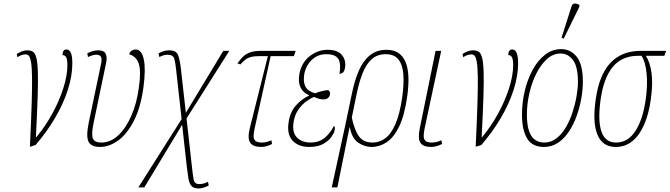

<svg xmlns="http://www.w3.org/2000/svg" viewBox="-20 -825 3805 1091"><path d="M75 -518Q87 -526 102.5 -532.5Q118 -539 134 -539Q154 -539 166.5 -531.5Q179 -524 186 -498.5Q193 -473 195 -420Q197 -367 194 -276Q191 -185 184 -45H186Q237 -106 277 -179Q317 -252 340 -324.5Q363 -397 363 -454Q363 -483 357 -497.5Q351 -512 335 -512Q335 -526 340.5 -535Q346 -544 357 -544Q374 -544 382.5 -525Q391 -506 391 -465Q391 -394 365.5 -314.5Q340 -235 293 -155Q246 -75 182 -1L150 9Q157 -140 160 -237Q163 -334 162 -390.5Q161 -447 156 -474Q151 -501 143.5 -508.5Q136 -516 125 -516Q119 -516 107.5 -513.5Q96 -511 79 -500Z M548 10Q499 10 483.5 -19Q468 -48 484 -127L555 -466Q560 -492 553 -503Q546 -514 528 -514Q519 -514 508.5 -511.5Q498 -509 480 -501L476 -522Q508 -539 539 -539Q571 -539 580.5 -519.5Q590 -500 583 -468L512 -127Q498 -60 508 -37.5Q518 -15 555 -15Q608 -15 651.5 -55.5Q695 -96 726 -166.5Q757 -237 769 -327Q783 -423 768 -464.5Q753 -506 714 -516Q719 -533 730.5 -538.5Q742 -544 750 -544Q785 -544 797 -488Q809 -432 795 -328Q779 -212 740 -137Q701 -62 650.5 -26Q600 10 548 10Z M766 240 1012 -148 981 -427Q977 -467 970.5 -490.5Q964 -514 933 -514Q922 -514 912 -511.5Q902 -509 885 -501L881 -522Q895 -529 909 -534Q923 -539 940 -539Q981 -539 991.5 -513Q1002 -487 1008 -434L1036 -184L1249 -536H1283L1040 -152L1069 108Q1075 166 1080 193.5Q1085 221 1111 221Q1125 221 1136.5 218Q1148 215 1162 208L1166 229Q1156 235 1139 240.5Q1122 246 1108 246Q1079 246 1066.5 230Q1054 214 1050 185.5Q1046 157 1041 118L1015 -116L800 240Z M1464 10Q1418 10 1401.5 -14.5Q1385 -39 1400 -99L1502 -506H1452Q1424 -506 1406.5 -501.5Q1389 -497 1375.5 -487Q1362 -477 1346 -459L1329 -465Q1345 -487 1360.5 -502.5Q1376 -518 1400 -527Q1424 -536 1464 -536H1660L1650 -506H1518L1427 -96Q1422 -72 1421 -54Q1420 -36 1430.5 -25.5Q1441 -15 1469 -15Q1478 -15 1491.5 -17.5Q1505 -20 1522 -28L1526 -7Q1513 0 1496.5 5Q1480 10 1464 10Z M1737 10Q1675 10 1641.5 -27Q1608 -64 1621 -137Q1630 -192 1664 -228.5Q1698 -265 1735 -281L1736 -284Q1666 -314 1681 -404Q1693 -469 1739.5 -505.5Q1786 -542 1841 -542Q1900 -542 1924 -511Q1948 -480 1940 -438Q1935 -406 1909 -406Q1919 -463 1902.5 -490Q1886 -517 1834 -517Q1797 -517 1771 -500Q1745 -483 1729.5 -457.5Q1714 -432 1709 -404Q1703 -366 1711.5 -343Q1720 -320 1737 -309.5Q1754 -299 1771 -295Q1788 -302 1810 -307.5Q1832 -313 1846 -313Q1850 -309 1853.5 -303.5Q1857 -298 1855 -288Q1854 -278 1844.5 -269Q1835 -260 1819 -260Q1806 -260 1793.5 -263.5Q1781 -267 1765 -274Q1745 -267 1720.5 -249Q1696 -231 1676 -203Q1656 -175 1649 -136Q1638 -74 1666.5 -44.5Q1695 -15 1746 -15Q1790 -15 1821.5 -39Q1853 -63 1878 -110Q1881 -107 1882.5 -101Q1884 -95 1881 -83Q1879 -70 1864 -48Q1849 -26 1818 -8Q1787 10 1737 10Z M1980 -295Q1995 -368 2019 -423.5Q2043 -479 2081.5 -510.5Q2120 -542 2176 -542Q2331 -542 2294 -278Q2279 -170 2248.5 -107Q2218 -44 2177.5 -17Q2137 10 2091 10Q2052 10 2016 -14Q1980 -38 1968 -101H1966L1897 240H1865L1940 -104ZM2097 -15Q2136 -15 2169 -39Q2202 -63 2227 -120Q2252 -177 2266 -276Q2276 -348 2272 -402Q2268 -456 2244.5 -486.5Q2221 -517 2172 -517Q2124 -517 2092.5 -489Q2061 -461 2041 -410.5Q2021 -360 2007 -293L1979 -157Q1994 -86 2019.5 -50.5Q2045 -15 2097 -15Z M2430 10Q2384 10 2368.5 -14.5Q2353 -39 2366 -99L2455 -536H2487L2393 -96Q2388 -72 2387.5 -54Q2387 -36 2397 -25.5Q2407 -15 2435 -15Q2444 -15 2457.5 -17.5Q2471 -20 2488 -28L2492 -7Q2479 0 2462.5 5Q2446 10 2430 10Z M2608 -518Q2620 -526 2635.5 -532.5Q2651 -539 2667 -539Q2687 -539 2699.5 -531.5Q2712 -524 2719 -498.5Q2726 -473 2728 -420Q2730 -367 2727 -276Q2724 -185 2717 -45H2719Q2770 -106 2810 -179Q2850 -252 2873 -324.5Q2896 -397 2896 -454Q2896 -483 2890 -497.5Q2884 -512 2868 -512Q2868 -526 2873.5 -535Q2879 -544 2890 -544Q2907 -544 2915.5 -525Q2924 -506 2924 -465Q2924 -394 2898.5 -314.5Q2873 -235 2826 -155Q2779 -75 2715 -1L2683 9Q2690 -140 2693 -237Q2696 -334 2695 -390.5Q2694 -447 2689 -474Q2684 -501 2676.5 -508.5Q2669 -516 2658 -516Q2652 -516 2640.5 -513.5Q2629 -511 2612 -500Z M3071 10Q3004 10 2975 -38.5Q2946 -87 2946 -174Q2946 -241 2961.5 -307Q2977 -373 3006 -427Q3035 -481 3076.5 -513.5Q3118 -546 3169 -546Q3222 -546 3257 -502.5Q3292 -459 3292 -361Q3292 -316 3283 -265Q3274 -214 3256.5 -165.5Q3239 -117 3212.5 -77Q3186 -37 3150.5 -13.5Q3115 10 3071 10ZM3073 -15Q3111 -15 3141.5 -38.5Q3172 -62 3195 -101Q3218 -140 3233 -186Q3248 -232 3256 -277.5Q3264 -323 3264 -360Q3264 -446 3236 -483.5Q3208 -521 3165 -521Q3123 -521 3088 -489.5Q3053 -458 3027.5 -407Q3002 -356 2988 -295Q2974 -234 2974 -174Q2974 -113 2987 -78Q3000 -43 3022.5 -29Q3045 -15 3073 -15ZM3183 -605 3171 -611 3227 -787Q3232 -805 3246.5 -805Q3261 -805 3273 -796L3271 -784Z M3478 10Q3404 10 3375 -59.5Q3346 -129 3365 -260Q3403 -536 3621 -536H3765L3755 -508H3650Q3673 -473 3682 -412Q3691 -351 3678 -260Q3667 -179 3641 -118.5Q3615 -58 3574.5 -24Q3534 10 3478 10ZM3480 -15Q3548 -15 3590.5 -80.5Q3633 -146 3649 -259Q3661 -342 3654 -409Q3647 -476 3625 -508H3607Q3514 -508 3462 -445Q3410 -382 3393 -260Q3376 -140 3397.5 -77.5Q3419 -15 3480 -15Z"/></svg>

Font: Noto Serif ExtraCondensed Thin
Style: Italic
Weight: 100
Width: 2
Italic angle: -12°
Designer: Monotype Design Team
Foundry: Monotype Imaging Inc.
Version: Version 2.013